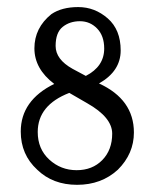

<svg xmlns="http://www.w3.org/2000/svg" viewBox="-20 -516 439 543"><path d="M222.7 -301.3Q274.7 -328 274.7 -378.7Q274.7 -414.7 254.7 -435.3Q234.7 -456 206 -456Q177.3 -456 157.3 -440Q137.3 -424 137.3 -386Q137.3 -348 185.3 -321.3ZM38.7 -144Q38.7 -232 133.3 -278.7Q77.3 -321.3 77.3 -379.3Q77.3 -437.3 125.3 -476Q154.7 -496 201.3 -496Q248 -496 284.7 -464Q321.3 -432 321.3 -373.3Q321.3 -314.7 260 -280Q358.7 -234.7 358.7 -141.3Q358.7 -81.3 313.3 -36Q266.7 6.7 198 6.7Q129.3 6.7 85.3 -36Q38.7 -78.7 38.7 -144ZM176 -253.3Q86.7 -218.7 86.7 -142.7Q86.7 -94.7 119.3 -64.7Q152 -34.7 196.7 -34.7Q241.3 -34.7 269.3 -63.3Q297.3 -92 297.3 -138Q297.3 -184 226.7 -224Z"/></svg>

Font: Tenali Ramakrishna
Style: Regular
Weight: 400
Designer: Appaji Ambarisha Darbha
Foundry: Andhrapradesh Society for Knowledge Networks
Version: Version 1.0.5; ttfautohint (v1.2.25-373a) -l 7 -r 28 -G 50 -